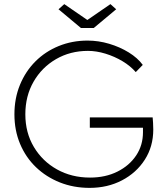

<svg xmlns="http://www.w3.org/2000/svg" viewBox="-20 -902 802 932"><path d="M415 10Q337 10 270.5 -16.5Q204 -43 154.5 -90.5Q105 -138 77.5 -203.5Q50 -269 50 -347Q50 -425 77 -490.5Q104 -556 152 -604Q200 -652 265 -678.5Q330 -705 405 -705Q458 -705 510 -689.5Q562 -674 605 -647.5Q648 -621 673 -587L639 -552Q613 -582 574.5 -605Q536 -628 492 -641.5Q448 -655 407 -655Q321 -655 252 -615Q183 -575 143 -505.5Q103 -436 103 -347Q103 -258 144.5 -188.5Q186 -119 257 -79.5Q328 -40 417 -40Q492 -40 550 -69Q608 -98 641 -147.5Q674 -197 674 -260V-282H416V-332H721Q722 -324 723 -305.5Q724 -287 724 -273Q724 -191 683 -127Q642 -63 572 -26.5Q502 10 415 10ZM373 -766 264 -857 292 -882 404 -805 516 -882 544 -857 435 -766Z"/></svg>

Font: Lexend ExtraLight
Style: Regular
Weight: 200
Designer: Bonnie Shaver-Troup, Thomas Jockin
Foundry: Lexend
Version: Version 1.007; ttfautohint (v1.8.3)